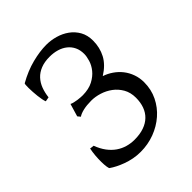

<svg xmlns="http://www.w3.org/2000/svg" viewBox="-183 -741 868 868"><g transform="rotate(-45 251.0 -307.5)"><path d="M448.7 -197.3Q448.7 -150.9 429.7 -112.1Q410.6 -73.2 378.4 -45.2Q346.2 -17.1 304 -1.2Q261.7 14.6 215.3 14.6Q191.4 14.6 169.2 10.3Q147 5.9 127.7 -1.2Q108.4 -8.3 92 -16.6Q75.7 -24.9 64 -33.2Q61 -34.7 59.1 -47.6Q57.1 -60.5 56.9 -78.9Q56.6 -97.2 58.3 -118.4Q60.1 -139.6 64 -158.2Q69.8 -157.2 74.2 -156.7L84 -155.8Q95.2 -126 111.1 -104.7Q127 -83.5 146.5 -70.1Q166 -56.6 188.2 -50.3Q210.4 -43.9 234.4 -43.9Q269 -43.9 294.9 -53Q320.8 -62 338.1 -78.9Q355.5 -95.7 364.3 -119.9Q373 -144 373 -173.8Q373 -207.5 358.6 -232.7Q344.2 -257.8 321.8 -274.4Q299.3 -291 272.5 -299.3Q245.6 -307.6 220.7 -307.6Q191.4 -307.6 169.4 -302.5Q147.5 -297.4 136.2 -289.1L125.5 -302.2L143.6 -363.3Q149.9 -359.9 159.4 -357.7Q168.9 -355.5 179 -354Q189 -352.5 197.5 -352.1Q206.1 -351.6 210.9 -351.6Q250 -352.1 276.4 -366Q302.7 -379.9 318.6 -399.7Q334.5 -419.4 341.1 -441.4Q347.7 -463.4 347.7 -479.5Q347.7 -504.4 338.6 -523.2Q329.6 -542 313.5 -554.9Q297.4 -567.9 275.4 -574.5Q253.4 -581.1 227.5 -581.1Q194.8 -581.1 170.9 -571.5Q147 -562 131.1 -544.9Q115.2 -527.8 106.4 -504.6Q97.7 -481.4 94.7 -454.6L73.2 -450.7Q70.3 -457.5 68.1 -469.2Q65.9 -481 64.2 -494.6Q62.5 -508.3 61.8 -522.2Q61 -536.1 60.8 -547.9Q60.5 -559.6 61.3 -567.1Q62 -574.7 63.5 -575.7Q114.3 -604.5 164.1 -617.2Q213.9 -629.9 255.4 -629.9Q284.7 -629.9 313.7 -621.6Q342.8 -613.3 366.2 -596.4Q389.6 -579.6 404.1 -554Q418.5 -528.3 418.5 -493.7Q418.5 -449.7 399.4 -413.3Q380.4 -377 335.9 -349.1Q359.4 -341.3 379.9 -327.1Q400.4 -313 415.8 -293.5Q431.2 -273.9 439.9 -249.5Q448.7 -225.1 448.7 -197.3Z"/></g></svg>

Font: Gentium Unicode
Style: Regular
Weight: 400
Version: Version 1.009